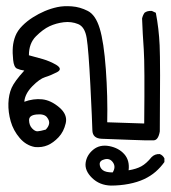

<svg xmlns="http://www.w3.org/2000/svg" viewBox="-20 -281 545 613"><path d="M334 311.5Q297.9 310.5 273.9 287.1Q250 263.7 253.4 238.8Q256.8 213.9 277.8 196.8Q298.8 179.7 329.1 185.5Q359.4 191.4 377 211.4Q394.5 231.4 390.6 262.7Q415 258.8 431.2 250Q447.3 241.2 463.9 220.7Q474.6 210 490.2 210.9Q500 214.8 504.9 224.6V236.3Q493.2 252.9 477.1 267.1Q460.9 281.2 439.9 291Q418.9 300.8 391.1 306.2Q363.3 311.5 334 311.5ZM339.8 269.5Q350.6 252 340.8 237.8Q331.1 223.6 314.5 227.5Q297.9 231.4 298.3 243.2Q298.8 254.9 308.1 262.2Q317.4 269.5 339.8 269.5ZM91.8 188.5Q63.5 183.6 43 159.7Q22.5 135.7 14.2 106.4Q5.9 77.1 6.8 48.8Q7.8 20.5 17.1 -0.5Q26.4 -21.5 57.6 -55.7Q43.9 -57.6 34.2 -62Q24.4 -66.4 22 -89.4Q19.5 -112.3 21 -130.9Q22.5 -149.4 29.3 -166.5Q36.1 -183.6 51.3 -198.7Q66.4 -213.9 85 -225.6Q103.5 -237.3 123 -245.6Q142.6 -253.9 163.1 -258.3Q183.6 -262.7 209.5 -260.7Q235.4 -258.8 260.3 -246.1Q285.2 -233.4 298.3 -190.4Q311.5 -147.5 317.9 -60.1Q324.2 27.3 322.3 109.4L440.4 113.3Q442.4 -74.2 439 -123Q435.5 -171.9 433.6 -221.7Q435.5 -231.4 441.4 -240.2Q450.2 -247.1 464.8 -246.1L477.5 -240.2Q487.3 -189.5 489.7 -136.2Q492.2 -83 490.2 138.7Q485.4 166 471.2 167Q457 168 396 165.5Q335 163.1 305.2 162.1Q275.4 161.1 274.9 134.8Q274.4 108.4 268.6 -7.3Q262.7 -123 256.8 -159.2Q251 -195.3 229.5 -204.1Q208 -212.9 183.6 -210Q159.2 -207 138.2 -197.3Q117.2 -187.5 94.7 -165Q72.3 -142.6 72.3 -104.5Q94.7 -98.6 116.7 -92.3Q138.7 -85.9 159.2 -74.2Q181.6 -60.5 161.6 -50.3Q141.6 -40 124 -34.7Q106.4 -29.3 83 -5.4Q59.6 18.6 57.6 43.9Q86.9 33.2 114.7 36.1Q142.6 39.1 169.4 62Q196.3 85 189.9 112.3Q183.6 139.6 167 157.2Q150.4 174.8 132.3 182.6Q114.3 190.4 91.8 188.5ZM126 132.8Q134.8 124 136.7 114.3Q138.7 104.5 129.9 93.3Q121.1 82 96.7 84.5Q72.3 86.9 72.8 103Q73.2 119.1 82.5 128.9Q91.8 138.7 100.1 138.2Q108.4 137.7 126 132.8Z"/></svg>

Font: JasonHandwriting2
Style: Regular
Weight: 400
Version: Version 1.05.10